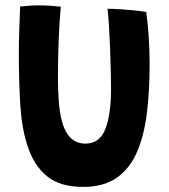

<svg xmlns="http://www.w3.org/2000/svg" viewBox="-20 -698 646 734"><path d="M297 16.5Q209 16.5 158.8 -25Q108.5 -66.5 84.5 -142.5Q63.5 -206 57.8 -294.8Q52 -383.5 52 -494.5Q52 -536.5 53.8 -587Q55.5 -637.5 57 -673Q74.5 -675 93 -676.2Q111.5 -677.5 128.5 -677.5Q151 -677.5 173 -676Q195 -674.5 212.5 -672.5Q207 -614.5 204.2 -542.2Q201.5 -470 201.5 -405.5Q201.5 -353.5 204.5 -313Q207.5 -272.5 214.5 -243Q236.5 -149 306.5 -149Q361.5 -149 383 -205.5Q404.5 -262 404.5 -358.5Q404.5 -384.5 403.5 -426.2Q402.5 -468 400.8 -514.5Q399 -561 396.5 -601.2Q394 -641.5 391 -664.5Q414.5 -664.5 446.5 -662.2Q478.5 -660 505 -657Q531.5 -654 539 -652Q545 -610.5 548.5 -557.5Q552 -504.5 552 -452.5Q552 -353 541.8 -267.8Q531.5 -182.5 504.5 -118.8Q477.5 -55 427.5 -19.2Q377.5 16.5 297 16.5Z"/></svg>

Font: Grandstander SemiBold
Style: Regular
Weight: 600
Designer: Tyler Finck
Foundry: Etcetera Type Co
Version: Version 1.200; ttfautohint (v1.8.3)